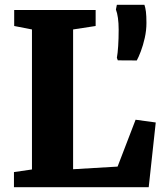

<svg xmlns="http://www.w3.org/2000/svg" viewBox="-20 -785 683 805"><path d="M38.5 0V-63.5L114 -74.5V-661.5L39.5 -676V-743H381V-676L286.5 -661.5V-75.5L473 -86.5L548.5 -283L633 -271.5L603.5 0ZM553.5 -531.5 474 -532 470 -542.5Q473.5 -561.5 475.5 -592.2Q477.5 -623 477.5 -661Q477.5 -688 474.5 -709.5Q471.5 -731 466 -745L470 -765H585.5Q589.5 -753.5 591.8 -736Q594 -718.5 594 -689Q594 -657.5 587 -626.2Q580 -595 570.5 -570Q561 -545 553.5 -531.5Z"/></svg>

Font: Merriweather 24pt Black
Style: Regular
Weight: 900
Designer: Eben Sorkin
Foundry: Eben Sorkin
Version: Version 2.100